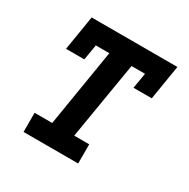

<svg xmlns="http://www.w3.org/2000/svg" viewBox="-126 -647 753 764"><g transform="rotate(30 250.0 -265.0)"><path d="M77 0V-88H158L216 -442H154L142 -371H58L84 -530H478L452 -371H368L380 -442H318L259 -88H328V0Z"/></g></svg>

Font: Iosevka Slab Semibold Oblique
Style: Regular
Weight: 600
Italic angle: -9°
Monospace: yes
Designer: Belleve Invis
Foundry: Belleve Invis
Version: Version 11.1.1; ttfautohint (v1.8.3)